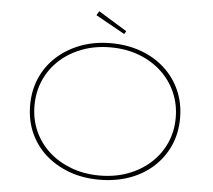

<svg xmlns="http://www.w3.org/2000/svg" viewBox="-58 -936 1119 1009"><g transform="rotate(5 501.5 -431.0)"><path d="M501 10Q414 10 341.5 -17Q269 -44 216 -92Q163 -140 134.5 -205.5Q106 -271 106 -349Q106 -427 134.5 -492.5Q163 -558 216 -606.5Q269 -655 341.5 -682.5Q414 -710 501 -710Q588 -710 660.5 -683.5Q733 -657 786 -608.5Q839 -560 868 -494Q897 -428 897 -349Q897 -270 868 -204.5Q839 -139 786 -90.5Q733 -42 660.5 -16Q588 10 501 10ZM501 -12Q583 -12 651 -37.5Q719 -63 769 -108.5Q819 -154 846.5 -215.5Q874 -277 874 -349Q874 -421 846.5 -483Q819 -545 769 -591Q719 -637 651 -662.5Q583 -688 501 -688Q420 -688 352 -662.5Q284 -637 234 -591.5Q184 -546 156.5 -484Q129 -422 129 -349Q129 -277 156.5 -215Q184 -153 234 -108Q284 -63 352 -37.5Q420 -12 501 -12ZM566 -764 412 -850 425 -872 575 -780Z"/></g></svg>

Font: Lexend Mega Thin
Style: Regular
Weight: 250
Version: Version 1.007